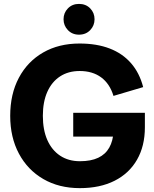

<svg xmlns="http://www.w3.org/2000/svg" viewBox="-20 -942 785 978"><path d="M386.5 16.3Q280.8 16.3 200.9 -29.9Q120.9 -76.2 76.5 -159.2Q32 -242.2 32 -352Q32 -462.8 76.1 -545.8Q120.2 -628.8 199.9 -674.6Q279.5 -720.3 385.3 -720.3Q472.8 -720.3 538.5 -695Q604.1 -669.8 647.4 -620.2Q690.6 -570.7 709.3 -498.3L558 -453.5Q539.2 -515.5 495.3 -547.9Q451.3 -580.3 386 -580.3Q327.9 -580.3 285.8 -552.7Q243.7 -525.1 221 -474.1Q198.3 -423.2 198.3 -352Q198.3 -280.4 221.1 -228.7Q244 -177 286.4 -148.9Q328.9 -120.8 387.3 -120.8Q443.3 -120.8 480.4 -138.4Q517.4 -156 536.5 -190Q555.7 -223.9 558.5 -272.9L600.9 -246.2H353V-367.5H718V-293.8Q718 -198.1 677.9 -128.4Q637.9 -58.7 563.6 -21.2Q489.4 16.3 386.5 16.3ZM382.3 -765.4Q348.1 -765.4 325.9 -788.6Q303.7 -811.7 303.7 -844Q303.7 -876.5 325.9 -899.3Q348.1 -922.1 382.3 -922.1Q417.4 -922.1 439.5 -899.3Q461.6 -876.5 461.6 -844Q461.6 -811.7 439.5 -788.6Q417.4 -765.4 382.3 -765.4Z"/></svg>

Font: TikTok Sans Light
Style: Regular
Weight: 300
Version: Version 4.000